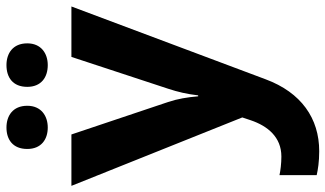

<svg xmlns="http://www.w3.org/2000/svg" viewBox="-232 -654 1032 609"><g transform="rotate(-90 284.5 -349.0)"><path d="M117 -779C117 -735 147 -714 185 -714C222 -714 254 -735 254 -779C254 -825 222 -845 185 -845C147 -845 117 -825 117 -779ZM314 -779C314 -735 344 -714 383 -714C420 -714 452 -735 452 -779C452 -825 420 -845 383 -845C344 -845 314 -825 314 -779ZM0 -639 217 -97 208 -70C190 -17 155 27 93 27C70 27 48 24 34 21V139C52 143 76 147 110 147C214 147 296 90 338 -23L569 -639H409L308 -332C298 -302 291 -272 287 -237H284C281 -272 276 -302 266 -332L163 -639Z"/></g></svg>

Font: Noto Sans Telugu UI
Style: Bold
Weight: 700
Designer: Jelle Bosma - Monotype Design Team
Foundry: Monotype Imaging Inc.
Version: Version 2.005